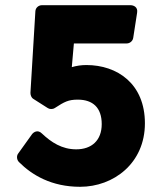

<svg xmlns="http://www.w3.org/2000/svg" viewBox="-20 -681 630 738"><path d="M50 -91C43 -82 44 -67 53 -58C103 -8 178 37 288 37C416 37 537 -53 537 -207C537 -359 431 -431 312 -431C291 -431 274 -428 256 -423L264 -514H467C479 -514 490 -523 492 -535L507 -632C511 -655 492 -661 482 -661H141C129 -661 117 -652 116 -638L97 -324C97 -316 100 -306 108 -301L163 -266C170 -261 182 -260 191 -266C228 -290 243 -298 279 -298C337 -298 371 -267 371 -204C371 -141 332 -107 273 -107C218 -107 177 -134 141 -168C125 -184 109 -173 103 -165Z"/></svg>

Font: Falling Sky
Style: Blk
Weight: 900
Designer: Paul D. Hunt
Foundry: Adobe Systems Incorporated
Version: Version 1.02